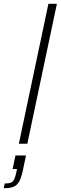

<svg xmlns="http://www.w3.org/2000/svg" viewBox="-74 -763 322 1019"><path d="M26 0 183 -743H228L71 0ZM-54 236 -49 211Q-27 211 -15.5 206Q-4 201 2 187.5Q8 174 13 150L16 134H-7L8 62H64L48 138Q42 167 34.5 186Q27 205 16 216Q5 227 -11.5 231.5Q-28 236 -54 236Z"/></svg>

Font: Saira SemiCondensed ExtraLight
Style: Italic
Weight: 250
Width: 4
Italic angle: -12°
Designer: Hector Gatti with collaboration of the Omnibus-Type team
Foundry: Omnibus-Type
Version: Version 1.101